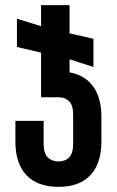

<svg xmlns="http://www.w3.org/2000/svg" viewBox="-20 -721 455 748"><path d="M251 -439Q312 -428 343.5 -383.5Q375 -339 375 -266V-169Q375 -84 332 -38.5Q289 7 208 7Q126 7 83 -38.5Q40 -84 40 -169V-250H150V-162Q150 -124 166 -108Q182 -92 208 -92Q234 -92 249.5 -108Q265 -124 265 -162V-273Q265 -311 249.5 -326.5Q234 -342 208 -342H140V-516L46 -538V-648L140 -619V-701H251V-591L344 -570V-460L251 -490Z"/></svg>

Font: Bebas Neue Bold
Style: Regular
Weight: 700
Designer: Ryoichi Tsunekawa & LGV (GE)
Foundry: Free Software Foundation, Inc.
Version: Version 1.003 August 13, 2016